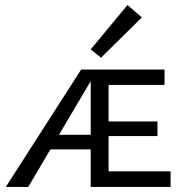

<svg xmlns="http://www.w3.org/2000/svg" viewBox="-20 -742 735 762"><path d="M381 -513 340 -546 486 -722 543 -673ZM657 -62V0H340V-149H180L92 0H3L302 -466H633V-405H411V-260H605V-202H411V-62ZM340 -207V-420L214 -207Z"/></svg>

Font: Ysabeau SC Medium
Style: Regular
Weight: 500
Designer: Christian Thalmann (Catharsis Fonts)
Version: Version 0.003